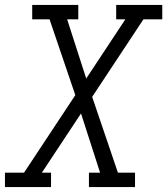

<svg xmlns="http://www.w3.org/2000/svg" viewBox="-33 -755 675 775"><path d="M-13 0V-58H64L271 -371L167 -677H97V-735H283V-677H238L315 -438L473 -677H436V-735H622V-677H546L339 -364L443 -58H512V0H326V-58H371L294 -297L136 -58H173V0Z"/></svg>

Font: Iosevka Slab LtExObl
Style: Regular
Weight: 300
Width: 7
Italic angle: -9°
Monospace: yes
Designer: Belleve Invis
Foundry: Belleve Invis
Version: Version 11.1.0; ttfautohint (v1.8.3)